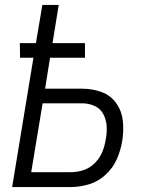

<svg xmlns="http://www.w3.org/2000/svg" viewBox="-20 -755 616 775"><path d="M29 0H266Q302 0 339 -11Q376 -22 406 -49.5Q436 -77 451.5 -112.5Q467 -148 473 -184Q480 -225 476 -265.5Q472 -306 449.5 -338Q427 -370 390 -383.5Q353 -397 311 -397H162L182 -522H323V-581H192L217 -735H151L125 -581H60L61 -522H115ZM106 -60 152 -338H311Q338 -338 361.5 -327.5Q385 -317 397 -294.5Q409 -272 410.5 -245.5Q412 -219 407 -193Q403 -167 393 -142Q383 -117 363 -97Q343 -77 317.5 -68.5Q292 -60 266 -60Z"/></svg>

Font: Iosevka Sparkle Light Oblique
Style: Regular
Weight: 300
Italic angle: -9°
Designer: Belleve Invis
Foundry: Belleve Invis
Version: Version 4.5.0; ttfautohint (v1.8.3)